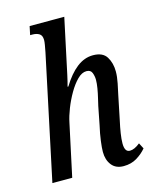

<svg xmlns="http://www.w3.org/2000/svg" viewBox="-115 -838 744 926"><g transform="rotate(-15 256.5 -375.0)"><path d="M387 10Q348 10 327.5 -16Q307 -42 307 -82Q307 -102 311.5 -136.5Q316 -171 325 -210L343 -302Q346 -316 351.5 -338.5Q357 -361 361 -385Q365 -409 365 -427Q365 -445 358.5 -462Q352 -479 331 -479Q308 -479 285.5 -456.5Q263 -434 243 -399.5Q223 -365 208.5 -328Q194 -291 188 -261L132 0H33L164 -618Q168 -639 170.5 -653.5Q173 -668 173 -677Q173 -700 159.5 -708.5Q146 -717 125 -717H114L123 -760H296L254 -563Q245 -520 237.5 -485.5Q230 -451 224 -430H228Q262 -486 300 -515.5Q338 -545 381 -545Q430 -545 449 -514Q468 -483 468 -441Q468 -415 461.5 -383Q455 -351 449 -324L425 -207Q418 -176 413.5 -147Q409 -118 409 -97Q409 -54 435 -54Q458 -54 486 -77L501 -48Q482 -25 453.5 -7.5Q425 10 387 10Z"/></g></svg>

Font: Noto Serif ExtraCondensed Medium
Style: Italic
Weight: 500
Width: 2
Italic angle: -12°
Designer: Monotype Design Team
Foundry: Monotype Imaging Inc.
Version: Version 2.013; ttfautohint (v1.8.4.7-5d5b)